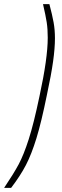

<svg xmlns="http://www.w3.org/2000/svg" viewBox="-110 -763 303 933"><path d="M82 -296Q122 -480 122 -580Q122 -622 117 -654.5Q112 -687 99 -743H130Q144 -690 150.5 -654Q157 -618 157 -577Q157 -529 148 -464.5Q139 -400 118 -302Q91 -169 67 -91Q43 -13 16 39Q-11 91 -56 150H-90Q-43 80 -19 35Q5 -10 29.5 -86Q54 -162 82 -296Z"/></svg>

Font: Saira Ultra Condensed Thin
Style: Italic
Weight: 100
Width: 1
Italic angle: -12°
Designer: Hector Gatti with collaboration of the Omnibus-Type team
Foundry: Omnibus-Type
Version: Version 1.001; ttfautohint (v1.8)